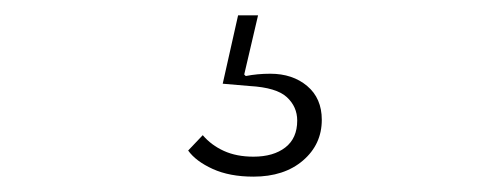

<svg xmlns="http://www.w3.org/2000/svg" viewBox="-20 -27 640 250"><path d="M310 203Q279 203 257 193Q235 183 225 169L244 149Q255 162 271.5 169.5Q288 177 310 177Q336 177 351.5 165Q367 153 367 130Q367 112 353.5 99.5Q340 87 305 85L270 82L290 -7H316L298 70L300 72Q315 69 332 69Q361 69 380 85Q399 101 399 129Q399 161 374.5 182Q350 203 310 203Z"/></svg>

Font: IBM Plex Mono ExtLt
Style: Regular
Weight: 200
Monospace: yes
Designer: Mike Abbink, Paul van der Laan, Pieter van Rosmalen
Foundry: Bold Monday
Version: Version 2.3